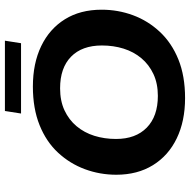

<svg xmlns="http://www.w3.org/2000/svg" viewBox="-16 -728 755 762"><g transform="rotate(-90 361.0 -347.5)"><path d="M352 10Q261 10 192.5 -23Q124 -56 86 -117.5Q48 -179 48 -263Q48 -328 70 -387.5Q92 -447 135.5 -494Q179 -541 245 -567.5Q311 -594 398 -594Q490 -594 558.5 -561Q627 -528 665 -467Q703 -406 703 -321Q703 -256 681 -196.5Q659 -137 615 -90Q571 -43 505.5 -16.5Q440 10 352 10ZM361 -98Q410 -98 447.5 -115.5Q485 -133 510.5 -163.5Q536 -194 548.5 -234Q561 -274 561 -320Q561 -399 516.5 -442.5Q472 -486 391 -486Q341 -486 303.5 -468.5Q266 -451 240.5 -420.5Q215 -390 202.5 -350Q190 -310 190 -264Q190 -186 235 -142Q280 -98 361 -98ZM291 -641 301 -705H580L570 -641Z"/></g></svg>

Font: Rokkitt SemiBold
Style: Bold Italic
Weight: 700
Italic angle: -9°
Version: Version 3.103